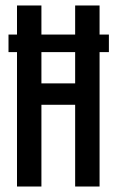

<svg xmlns="http://www.w3.org/2000/svg" viewBox="-20 -680 428 700"><path d="M42 0V-490H11V-554H42V-660H131V-554H254V-660H343V-554H377V-490H343V0H254V-298H131V0ZM131 -376H254V-490H131Z"/></svg>

Font: Bricolage Grotesque 96pt Condensed
Style: Regular
Weight: 400
Width: 3
Designer: Mathieu Triay
Foundry: Atelier Triay
Version: Version 1.001; ttfautohint (v1.8.4.7-5d5b);gftools[0.9.33.de